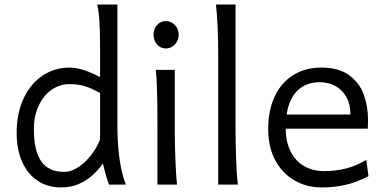

<svg xmlns="http://www.w3.org/2000/svg" viewBox="-20 -801 1668 833"><path d="M525.9 0H453.1Q447.8 -12.7 440.2 -38.6Q432.6 -64.5 426.3 -91.8Q390.6 -41 345 -14.4Q299.3 12.2 245.1 12.2Q186.5 12.2 142.8 -17.1Q99.1 -46.4 75.7 -99.9Q52.2 -153.3 52.2 -224.6Q52.2 -309.1 82.3 -373.5Q112.3 -438 164.6 -472.9Q216.8 -507.8 281.7 -507.8Q311.5 -507.8 346.4 -496.1Q381.3 -484.4 414.1 -466.3V-603Q414.1 -665 411.4 -708.5Q408.7 -752 401.9 -781.2H489.3V-258.8Q489.3 -95.2 525.9 0ZM281.7 -436Q240.2 -436 204.8 -412.1Q169.4 -388.2 148.2 -343.3Q127 -298.3 127 -239.3Q127 -147.5 158.7 -101.3Q190.4 -55.2 258.8 -55.2Q288.6 -55.2 319.1 -75.2Q349.6 -95.2 374.8 -127.4Q399.9 -159.7 414.1 -195.3V-397.5Q375.5 -418.9 346.9 -427.5Q318.4 -436 281.7 -436Z M738.3 -231.9Q738.3 -178.2 741 -107.2Q743.7 -36.1 748 0H663.1V-258.8Q663.1 -439 655.8 -498H738.3ZM699.2 -709.5Q723.1 -709.5 739.3 -691.9Q755.4 -674.3 755.4 -650.4Q755.4 -634.8 748 -621.1Q740.7 -607.4 727.8 -599.1Q714.8 -590.8 699.2 -590.8Q676.3 -590.8 661.1 -608.4Q646 -626 646 -650.4Q646 -674.3 660.9 -691.9Q675.8 -709.5 699.2 -709.5Z M1011.7 0H926.8V-551.8Q926.8 -694.8 917 -781.2H1002V-231.9Q1002 -178.2 1004.6 -107.7Q1007.3 -37.1 1011.7 0Z M1219.7 -242.7Q1220.2 -182.6 1242.2 -141.1Q1264.2 -99.6 1301.8 -79.1Q1339.4 -58.6 1386.7 -58.6Q1436.5 -58.6 1481.4 -70.1Q1526.4 -81.5 1569.3 -107.4L1578.6 -36.6Q1527.8 -10.3 1479.7 1Q1431.6 12.2 1374.5 12.2Q1312 12.2 1259.3 -17.3Q1206.5 -46.9 1175 -104.2Q1143.6 -161.6 1143.6 -241.7Q1143.6 -322.3 1171.6 -382.3Q1199.7 -442.4 1252 -475.1Q1304.2 -507.8 1374.5 -507.8Q1449.7 -507.8 1494.9 -474.6Q1540 -441.4 1558.3 -390.4Q1576.7 -339.4 1576.7 -279.8Q1576.2 -261.2 1575.7 -242.7ZM1500.5 -304.2Q1500.5 -347.7 1483.2 -379.4Q1465.8 -411.1 1435.5 -427.7Q1405.3 -444.3 1367.2 -444.3Q1309.1 -444.3 1271.7 -409.2Q1234.4 -374 1223.6 -304.2Z"/></svg>

Font: Lesson One Light
Style: Regular
Weight: 300
Designer: But Ko, Victor Gaultney, Annie Olsen, Julie Remington, Don Collingsworth, Eric Hays, Becca Hirsbrunner
Version: Version 1.100